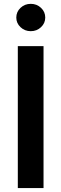

<svg xmlns="http://www.w3.org/2000/svg" viewBox="-20 -964 314 984"><path d="M203.1 -727.5V0H71.3V-727.5ZM137.7 -804.2Q106.9 -804.2 85.2 -824.7Q63.5 -845.2 63.5 -874Q63.5 -903.3 85.2 -923.8Q106.9 -944.3 137.7 -944.3Q168.5 -944.3 190.2 -923.8Q211.9 -903.3 211.9 -874Q211.9 -845.2 190.2 -824.7Q168.5 -804.2 137.7 -804.2Z"/></svg>

Font: Inter Semi Bold
Style: Regular
Weight: 600
Designer: Rasmus Andersson
Foundry: rsms
Version: Version 4.000;git-e0f93cc